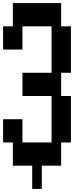

<svg xmlns="http://www.w3.org/2000/svg" viewBox="-20 -1050 540 1240"><path d="M438 -880V-580H375V-430H438V-130H375V20H250V170H188V20H63V-130H0V-280H125V-130H313V-430H125V-580H313V-880H125V-730H0V-880H63V-1030H375V-880Z"/></svg>

Font: 2P VHS
Style: Regular
Weight: 400
Designer: CodeMan38
Foundry: CodeMan38
Version: Version 3.000